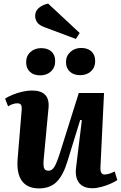

<svg xmlns="http://www.w3.org/2000/svg" viewBox="-20 -1030 673 1065"><path d="M8 -483Q25 -494 50.5 -504.5Q76 -515 104.5 -521.5Q133 -528 157 -528Q259 -528 249 -430L223 -153Q219 -115 224 -99Q229 -83 249 -83Q268 -83 281 -103.5Q294 -124 311 -177L417 -514H557L537 -99Q536 -62 560 -62Q572 -62 586.5 -66.5Q601 -71 616 -79L631 -31Q616 -21 592 -10.5Q568 0 541.5 7Q515 14 492 14Q442 14 418.5 -16Q395 -46 402 -101L434 -363L425 -365L355 -138Q331 -58 294.5 -21.5Q258 15 196 15Q132 15 101.5 -26.5Q71 -68 78 -152L100 -417Q102 -440 96.5 -448.5Q91 -457 76 -457Q64 -457 50.5 -452.5Q37 -448 25 -440ZM346 -686Q346 -720 370.5 -742Q395 -764 430 -764Q467 -764 487.5 -744.5Q508 -725 508 -691Q508 -656 484.5 -634.5Q461 -613 425 -613Q389 -613 367.5 -632.5Q346 -652 346 -686ZM125 -685Q125 -720 149 -741.5Q173 -763 208 -763Q245 -763 265.5 -744Q286 -725 286 -691Q286 -655 262.5 -633.5Q239 -612 203 -612Q167 -612 146 -631.5Q125 -651 125 -685ZM422 -847 401 -814 227 -879Q197 -890 186 -906.5Q175 -923 175 -942Q175 -969 196 -986.5Q217 -1004 247 -1010Z"/></svg>

Font: Literata 36pt
Style: Bold Italic
Weight: 700
Italic angle: -2°
Designer: Latin by Veronika Burian and Jose Scaglione. Greek by Irene Vlachou. Cyrillic by Vera Evstafieva
Foundry: TypeTogether
Version: Version 3.002